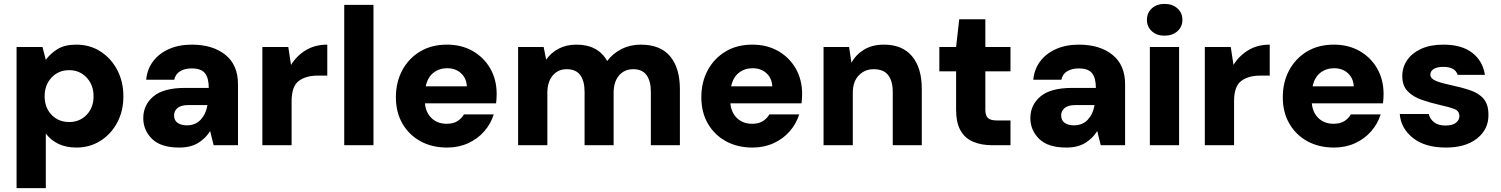

<svg xmlns="http://www.w3.org/2000/svg" viewBox="-20 -745 7703 985"><path d="M65 220V-504H198L215 -438Q238 -470 275 -493Q312 -516 372 -516Q441 -516 495.5 -481Q550 -446 581.5 -386Q613 -326 613 -251Q613 -175 581 -115.5Q549 -56 494.5 -22Q440 12 373 12Q319 12 279.5 -7Q240 -26 215 -60V220ZM335 -119Q389 -119 424.5 -156Q460 -193 460 -251Q460 -309 424.5 -347Q389 -385 335 -385Q280 -385 244.5 -347Q209 -309 209 -252Q209 -193 244.5 -156Q280 -119 335 -119Z M900 12Q805 12 760 -32.5Q715 -77 715 -139Q715 -206 766.5 -250Q818 -294 930 -294H1051Q1051 -345 1031.5 -369.5Q1012 -394 963 -394Q928 -394 904 -379.5Q880 -365 874 -336H730Q735 -390 765.5 -430.5Q796 -471 847 -493.5Q898 -516 964 -516Q1071 -516 1136 -464Q1201 -412 1201 -312V0H1076L1058 -73Q1036 -36 997 -12Q958 12 900 12ZM938 -102Q983 -102 1010 -131.5Q1037 -161 1044 -205V-206H947Q909 -206 891 -191Q873 -176 873 -153Q873 -127 891.5 -114.5Q910 -102 938 -102Z M1326 0V-504H1459L1473 -412Q1502 -459 1549 -487.5Q1596 -516 1659 -516V-357H1609Q1549 -357 1512.5 -329.5Q1476 -302 1476 -225V0Z M1746 0V-720H1896V0Z M2274 12Q2196 12 2137 -20.5Q2078 -53 2044.5 -111Q2011 -169 2011 -246Q2011 -324 2044 -385Q2077 -446 2135.5 -481Q2194 -516 2273 -516Q2348 -516 2405.5 -483Q2463 -450 2495.5 -393Q2528 -336 2528 -263Q2528 -239 2525 -215H2160Q2164 -168 2194 -139Q2224 -110 2272 -110Q2305 -110 2326.5 -123.5Q2348 -137 2360 -158H2513Q2498 -110 2464.5 -71.5Q2431 -33 2382 -10.5Q2333 12 2274 12ZM2274 -395Q2234 -395 2204 -372Q2174 -349 2164 -302H2375Q2373 -344 2345 -369.5Q2317 -395 2274 -395Z M2638 0V-504H2769L2782 -439Q2806 -474 2845.5 -495Q2885 -516 2937 -516Q3048 -516 3095 -432Q3124 -471 3168.5 -493.5Q3213 -516 3267 -516Q3368 -516 3418 -456Q3468 -396 3468 -287V0H3319V-274Q3319 -329 3297 -359.5Q3275 -390 3229 -390Q3183 -390 3155.5 -357.5Q3128 -325 3128 -268V0H2979V-274Q2979 -329 2957 -359.5Q2935 -390 2887 -390Q2843 -390 2815.5 -357.5Q2788 -325 2788 -268V0Z M3841 12Q3763 12 3704 -20.5Q3645 -53 3611.5 -111Q3578 -169 3578 -246Q3578 -324 3611 -385Q3644 -446 3702.5 -481Q3761 -516 3840 -516Q3915 -516 3972.5 -483Q4030 -450 4062.5 -393Q4095 -336 4095 -263Q4095 -239 4092 -215H3727Q3731 -168 3761 -139Q3791 -110 3839 -110Q3872 -110 3893.5 -123.5Q3915 -137 3927 -158H4080Q4065 -110 4031.5 -71.5Q3998 -33 3949 -10.5Q3900 12 3841 12ZM3841 -395Q3801 -395 3771 -372Q3741 -349 3731 -302H3942Q3940 -344 3912 -369.5Q3884 -395 3841 -395Z M4205 0V-504H4336L4348 -423Q4371 -465 4413 -490.5Q4455 -516 4515 -516Q4609 -516 4659 -456.5Q4709 -397 4709 -288V0H4560V-274Q4560 -329 4536.5 -359.5Q4513 -390 4462 -390Q4416 -390 4385.5 -358Q4355 -326 4355 -269V0Z M5070 0Q5015 0 4973 -17.5Q4931 -35 4908 -75Q4885 -115 4885 -184V-379H4799V-504H4885L4901 -646H5035V-504H5164V-379H5035V-182Q5035 -152 5048.5 -139.5Q5062 -127 5095 -127H5164V0Z M5451 12Q5356 12 5311 -32.5Q5266 -77 5266 -139Q5266 -206 5317.5 -250Q5369 -294 5481 -294H5602Q5602 -345 5582.5 -369.5Q5563 -394 5514 -394Q5479 -394 5455 -379.5Q5431 -365 5425 -336H5281Q5286 -390 5316.5 -430.5Q5347 -471 5398 -493.5Q5449 -516 5515 -516Q5622 -516 5687 -464Q5752 -412 5752 -312V0H5627L5609 -73Q5587 -36 5548 -12Q5509 12 5451 12ZM5489 -102Q5534 -102 5561 -131.5Q5588 -161 5595 -205V-206H5498Q5460 -206 5442 -191Q5424 -176 5424 -153Q5424 -127 5442.5 -114.5Q5461 -102 5489 -102Z M5954 -562Q5914 -562 5889 -585Q5864 -608 5864 -643Q5864 -679 5889 -702Q5914 -725 5954 -725Q5995 -725 6020.5 -702Q6046 -679 6046 -643Q6046 -608 6020.5 -585Q5995 -562 5954 -562ZM5879 0V-504H6029V0Z M6161 0V-504H6294L6308 -412Q6337 -459 6384 -487.5Q6431 -516 6494 -516V-357H6444Q6384 -357 6347.5 -329.5Q6311 -302 6311 -225V0Z M6824 12Q6746 12 6687 -20.5Q6628 -53 6594.5 -111Q6561 -169 6561 -246Q6561 -324 6594 -385Q6627 -446 6685.5 -481Q6744 -516 6823 -516Q6898 -516 6955.5 -483Q7013 -450 7045.5 -393Q7078 -336 7078 -263Q7078 -239 7075 -215H6710Q6714 -168 6744 -139Q6774 -110 6822 -110Q6855 -110 6876.5 -123.5Q6898 -137 6910 -158H7063Q7048 -110 7014.5 -71.5Q6981 -33 6932 -10.5Q6883 12 6824 12ZM6824 -395Q6784 -395 6754 -372Q6724 -349 6714 -302H6925Q6923 -344 6895 -369.5Q6867 -395 6824 -395Z M7398 12Q7291 12 7229 -37Q7167 -86 7161 -160H7310Q7315 -135 7337 -118Q7359 -101 7395 -101Q7432 -101 7449.5 -115.5Q7467 -130 7467 -148Q7467 -176 7441 -186Q7415 -196 7369 -206Q7320 -217 7275 -232.5Q7230 -248 7202 -276.5Q7174 -305 7174 -355Q7174 -400 7199 -436.5Q7224 -473 7271 -494.5Q7318 -516 7385 -516Q7479 -516 7533 -474Q7587 -432 7598 -361H7458Q7445 -402 7385 -402Q7352 -402 7335 -391Q7318 -380 7318 -362Q7318 -343 7343.5 -331.5Q7369 -320 7417 -310Q7477 -297 7522 -282Q7567 -267 7591.5 -238Q7616 -209 7616 -156Q7617 -82 7558 -35Q7499 12 7398 12Z"/></svg>

Font: DM Sans Black
Style: Regular
Weight: 900
Designer: Colophon Foundry, Jonny Pinhorn
Foundry: Colophon Foundry
Version: Version 4.004; ttfautohint (v1.8.4.7-5d5b)